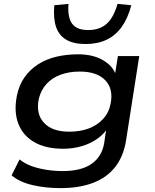

<svg xmlns="http://www.w3.org/2000/svg" viewBox="-20 -781 797 990"><path d="M292 189Q213 189 146 173Q79 157 40 123L81 41Q108 63 143 75.5Q178 88 219 94.5Q260 101 304 101Q399 101 452 64Q505 27 517 -42L530 -130H541Q521 -94 484.5 -67.5Q448 -41 402 -27.5Q356 -14 306 -14Q215 -14 156 -48.5Q97 -83 74 -144.5Q51 -206 67 -287Q78 -342 106 -382Q134 -422 176 -449Q218 -476 270.5 -488.5Q323 -501 383 -501Q461 -501 514 -469Q567 -437 580 -386H571L588 -492H698L630 -57Q617 25 574 80Q531 135 459.5 162Q388 189 292 189ZM337 -102Q392 -102 436 -118Q480 -134 510.5 -166.5Q541 -199 550 -245Q566 -322 523 -367Q480 -412 391 -412Q337 -412 293 -396Q249 -380 220 -348.5Q191 -317 180 -271Q164 -194 206.5 -148Q249 -102 337 -102ZM421 -554Q360 -554 322 -576Q284 -598 269 -642.5Q254 -687 260 -754L333 -761Q328 -690 352.5 -658Q377 -626 435 -626Q493 -626 529.5 -658Q566 -690 586 -761L657 -754Q640 -688 608 -643Q576 -598 529.5 -576Q483 -554 421 -554Z"/></svg>

Font: Nunito Sans 10pt Expanded SemiBold
Style: Italic
Weight: 600
Width: 7
Italic angle: -9°
Designer: Vernon Adams
Foundry: Vernon Adams
Version: Version 3.101;gftools[0.9.27]